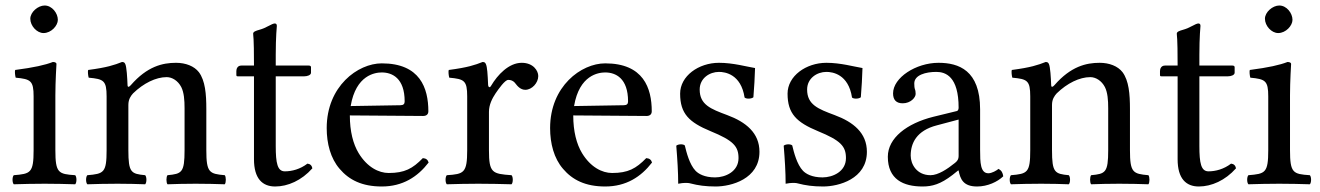

<svg xmlns="http://www.w3.org/2000/svg" viewBox="-20 -667 4793 697"><path d="M90 -599C90 -573 114 -547 138 -547C166 -547 190 -573.9 190 -595C190 -619 169 -647 142 -647C118 -647 90 -623 90 -599ZM181 -122V-321.3C181 -371 185 -435 185 -435C185 -439 180 -442 172 -442C143.5 -431 104 -422 35 -413C33 -407 35 -391 37 -385C91.5 -379.9 102 -374 102 -317V-122C102 -39 91 -36 30 -31C24 -25 24 -4 30 2C63 1 102 0 142 0C182 0 220 1 253 2C259 -4 259 -25 253 -31C192 -35 181 -39 181 -122Z M455 -358C448.9 -351 443.3 -348.6 443 -358C442 -385 439.7 -423.7 435 -434C432.9 -438.6 431 -442 423 -442C395 -431 369 -422 300 -413C298 -407 300 -391 302 -385C356 -380 367 -375 367 -317V-122C367 -40 357 -36 297 -31C291 -25 291 -4 297 2C327 1 367 0 407 0C447 0 477 1 507 2C513 -4 513 -25 507 -31C456 -36 446 -40 446 -122V-286C446 -307 455 -319 463 -328C501 -365 546 -387 585 -387C605 -387 626 -374 638 -351C648 -331 650 -304 650 -274V-122C650 -40 640 -36 588 -31C583 -25 583 -4 588 2C618 1 650 0 690 0C730 0 766 1 796 2C801 -4 801 -25 796 -31C740 -36 729 -40 729 -122V-271C729 -326 725 -374 702 -405C685 -427 654 -439 619 -439C570 -439 514.3 -426 455 -358Z M856 -429C842 -429 838 -417 838 -409V-396C838 -391 839 -390 843 -390H902V-89C902 -18 933 10 979 10C1025 10 1075 -12 1114 -56C1112 -66.3 1106 -72 1096 -73C1070 -53 1040 -45 1014 -45C987 -45 981 -75 981 -137V-390H1085C1095 -390 1109 -394 1109 -403V-423C1109 -427 1106 -429 1101 -429H981V-468C981 -533 985 -573 985 -573C985 -579.4 982 -581.8 977.3 -581.8C972.8 -581.8 964.3 -577.9 955 -572.8C943.7 -566.5 933.5 -562.2 921 -558.7C909 -555.3 899 -551.9 899 -545C899 -533.4 902 -540 902 -429.1Z M1253 -282C1272 -395 1342 -404 1366 -404C1404 -404 1449 -383 1449 -299C1449 -290 1445 -285.2 1434 -285ZM1515 -93C1478 -55 1449 -39 1391 -39C1355 -39 1313 -60 1282 -111C1262 -144 1250 -190 1250 -248L1516 -246C1528 -246 1535 -252 1535 -263C1535 -347 1505 -437 1366 -437C1279 -437 1166 -354 1166 -202C1166 -146 1180 -92 1213 -54C1247 -14 1294 10 1366 10C1442 10 1496 -25 1536 -77C1533 -87 1527 -92 1515 -93Z M1752 -358C1750.3 -398 1748.7 -423.7 1744 -434C1741.9 -438.6 1740 -442 1732 -442C1704 -431 1678 -422 1609 -413C1607 -407 1609 -391 1611 -385C1665 -380 1676 -375 1676 -317V-122C1676 -39 1664 -35 1602 -31C1596 -25 1596 -4 1602 2C1637 1 1676 0 1716 0C1756 0 1802 1 1837 2C1843 -4 1843 -25 1837 -31C1767 -36 1755 -39 1755 -122V-261C1755 -287 1767 -310 1779 -328C1790 -344 1813 -377 1825 -377C1834 -377 1843 -374.6 1850.8 -364.3C1858.4 -354.3 1869.6 -341 1887 -341C1911 -341 1934 -366 1934 -391C1934 -410.1 1916 -439 1874 -439C1827 -439 1786 -395 1763 -356C1757 -345 1752.2 -353 1752 -358Z M2064 -282C2083 -395 2153 -404 2177 -404C2215 -404 2260 -383 2260 -299C2260 -290 2256 -285.2 2245 -285ZM2326 -93C2289 -55 2260 -39 2202 -39C2166 -39 2124 -60 2093 -111C2073 -144 2061 -190 2061 -248L2327 -246C2339 -246 2346 -252 2346 -263C2346 -347 2316 -437 2177 -437C2090 -437 1977 -354 1977 -202C1977 -146 1991 -92 2024 -54C2058 -14 2105 10 2177 10C2253 10 2307 -25 2347 -77C2344 -87 2338 -92 2326 -93Z M2435 -138C2439 -89 2442 -42 2442 0C2452 -2 2462 -3 2467 -3C2474 -3 2480 -3 2487 -1C2514 6 2541 10 2578 10C2634 10 2737 -17 2737 -116C2737 -184.3 2688 -224 2620 -249.2C2559.8 -271.5 2520 -287 2520 -342C2520 -383 2556 -406 2590 -406C2612 -406 2670 -398 2683 -313C2689 -307 2709 -308 2715 -314C2718 -350 2720 -387 2721 -420C2690 -425 2642 -439 2590 -439C2516 -439 2449 -391 2449 -327C2449 -254 2482 -223 2559 -191C2642 -157 2661 -136 2661 -93C2661 -44 2613 -23 2576 -23C2537 -23 2515.3 -36.3 2505 -47C2483 -70 2472 -114 2466 -139C2460 -145 2441 -144 2435 -138Z M2825 -138C2829 -89 2832 -42 2832 0C2842 -2 2852 -3 2857 -3C2864 -3 2870 -3 2877 -1C2904 6 2931 10 2968 10C3024 10 3127 -17 3127 -116C3127 -184.3 3078 -224 3010 -249.2C2949.8 -271.5 2910 -287 2910 -342C2910 -383 2946 -406 2980 -406C3002 -406 3060 -398 3073 -313C3079 -307 3099 -308 3105 -314C3108 -350 3110 -387 3111 -420C3080 -425 3032 -439 2980 -439C2906 -439 2839 -391 2839 -327C2839 -254 2872 -223 2949 -191C3032 -157 3051 -136 3051 -93C3051 -44 3003 -23 2966 -23C2927 -23 2905.3 -36.3 2895 -47C2873 -70 2862 -114 2856 -139C2850 -145 2831 -144 2825 -138Z M3460 -233V-101C3460 -88 3454 -81 3446 -75C3420 -54 3386 -31 3358 -31C3308 -31 3286 -71 3286 -102C3286 -147 3307 -193 3381 -212ZM3460 -48C3466 -17 3476.6 10 3527 10C3565.3 10 3601.3 -7 3622 -27C3620.3 -39.3 3616.3 -47.7 3605 -54C3597.5 -47.8 3580.7 -38 3568 -38C3539 -38 3538 -77 3538 -123V-270C3538 -412 3460 -439 3387 -439C3305 -439 3222 -385 3222 -328C3222 -304 3234 -292 3257 -292C3286 -292 3304 -313 3304 -326C3304 -333 3303 -340 3301 -344C3300 -347 3299 -353 3299 -364C3299 -395 3341 -406 3379 -406C3413 -406 3460 -389 3460 -276C3460 -269 3457 -265 3454 -264L3368 -243C3272 -219 3203 -166 3203 -98C3203 -16 3259 10 3329 10C3363.8 10 3394 2 3438 -32L3458 -48Z M3808 -358C3801.9 -351 3796.3 -348.6 3796 -358C3795 -385 3792.7 -423.7 3788 -434C3785.9 -438.6 3784 -442 3776 -442C3748 -431 3722 -422 3653 -413C3651 -407 3653 -391 3655 -385C3709 -380 3720 -375 3720 -317V-122C3720 -40 3710 -36 3650 -31C3644 -25 3644 -4 3650 2C3680 1 3720 0 3760 0C3800 0 3830 1 3860 2C3866 -4 3866 -25 3860 -31C3809 -36 3799 -40 3799 -122V-286C3799 -307 3808 -319 3816 -328C3854 -365 3899 -387 3938 -387C3958 -387 3979 -374 3991 -351C4001 -331 4003 -304 4003 -274V-122C4003 -40 3993 -36 3941 -31C3936 -25 3936 -4 3941 2C3971 1 4003 0 4043 0C4083 0 4119 1 4149 2C4154 -4 4154 -25 4149 -31C4093 -36 4082 -40 4082 -122V-271C4082 -326 4078 -374 4055 -405C4038 -427 4007 -439 3972 -439C3923 -439 3867.3 -426 3808 -358Z M4209 -429C4195 -429 4191 -417 4191 -409V-396C4191 -391 4192 -390 4196 -390H4255V-89C4255 -18 4286 10 4332 10C4378 10 4428 -12 4467 -56C4465 -66.3 4459 -72 4449 -73C4423 -53 4393 -45 4367 -45C4340 -45 4334 -75 4334 -137V-390H4438C4448 -390 4462 -394 4462 -403V-423C4462 -427 4459 -429 4454 -429H4334V-468C4334 -533 4338 -573 4338 -573C4338 -579.4 4335 -581.8 4330.3 -581.8C4325.8 -581.8 4317.3 -577.9 4308 -572.8C4296.7 -566.5 4286.5 -562.2 4274 -558.7C4262 -555.3 4252 -551.9 4252 -545C4252 -533.4 4255 -540 4255 -429.1Z M4572 -599C4572 -573 4596 -547 4620 -547C4648 -547 4672 -573.9 4672 -595C4672 -619 4651 -647 4624 -647C4600 -647 4572 -623 4572 -599ZM4663 -122V-321.3C4663 -371 4667 -435 4667 -435C4667 -439 4662 -442 4654 -442C4625.5 -431 4586 -422 4517 -413C4515 -407 4517 -391 4519 -385C4573.5 -379.9 4584 -374 4584 -317V-122C4584 -39 4573 -36 4512 -31C4506 -25 4506 -4 4512 2C4545 1 4584 0 4624 0C4664 0 4702 1 4735 2C4741 -4 4741 -25 4735 -31C4674 -35 4663 -39 4663 -122Z"/></svg>

Font: Libertinus Serif
Style: Regular
Weight: 400
Designer: Philipp H. Poll
Foundry: Khaled Hosny
Version: Version 6.2